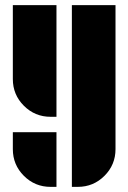

<svg xmlns="http://www.w3.org/2000/svg" viewBox="-20 -720 500 748"><path d="M260 8V-700H430V-139Q430 -78 387 -35Q344 8 283 8ZM30 -139V-205H200V8H177Q116 8 73 -35Q30 -78 30 -139ZM30 -412V-700H200V-265H177Q116 -265 73 -308Q30 -351 30 -412Z"/></svg>

Font: Promplate
Style: Bold
Weight: 400
Designer: Evgeny Tarasenko
Foundry: Evgeny Tarasenko
Version: Version 1.000